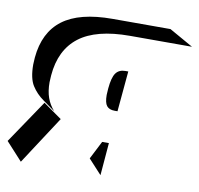

<svg xmlns="http://www.w3.org/2000/svg" viewBox="-214 -897 1020 982"><g transform="rotate(10 295.5 -405.5)"><path d="M717 -736 593 -806H292Q121 -806 34 -740.5Q-53 -675 -65 -542Q-67 -516 -67 -506Q-67 -434 -43.5 -397Q-20 -360 17 -334L80 -289Q55 -317 43 -351Q31 -385 31 -431Q31 -441 33 -467Q44 -601 132 -668.5Q220 -736 395 -736ZM418 -555H403Q370 -555 353.5 -532Q337 -509 332 -451Q330 -427 330 -418Q330 -377 343 -361Q356 -345 384 -345H399ZM120 -255 24 -323 -128 -98 -43 -5ZM370 -8 384 -177H349L301 -83Z"/></g></svg>

Font: FFF_HK Layer Middle
Style: Regular
Weight: 400
Italic angle: -5°
Designer: bBox Type GmbH
Foundry: bBox Type GmbH
Version: Version 0.002